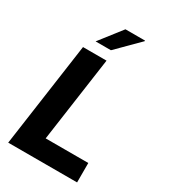

<svg xmlns="http://www.w3.org/2000/svg" viewBox="-215 -996 964 1096"><g transform="rotate(30 266.5 -447.5)"><path d="M166 -750H267L408 -891V-895H279ZM23 0H477V-128H196L275 -686H120Z"/></g></svg>

Font: Chivo
Style: Bold Italic
Weight: 700
Italic angle: -8°
Designer: Hector Gatti
Foundry: Omnibus-Type
Version: Version 1.003;PS 001.003;hotconv 1.0.70;makeotf.lib2.5.58329